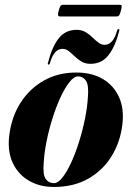

<svg xmlns="http://www.w3.org/2000/svg" viewBox="-20 -752 536 782"><path d="M294.5 -456.5Q355.5 -456 399.5 -429.8Q443.5 -403.5 464.8 -356.5Q486 -309.5 478.5 -246Q470.5 -175.5 435.5 -117.5Q400.5 -59.5 340.8 -25Q281 9.5 199.5 9.5Q142 9.5 98.2 -15.8Q54.5 -41 32.2 -87.8Q10 -134.5 17.5 -198.5Q26 -273.5 62.8 -332Q99.5 -390.5 158.8 -424Q218 -457.5 294.5 -456.5ZM199.5 -6Q216.5 -6 235 -29.8Q253.5 -53.5 271 -92.2Q288.5 -131 303 -177.8Q317.5 -224.5 326.8 -271.5Q336 -318.5 338 -357Q342 -404 330.8 -422Q319.5 -440 299.5 -441Q282 -441.5 263.2 -418Q244.5 -394.5 226.5 -355.8Q208.5 -317 193.8 -270Q179 -223 169.5 -175.5Q160 -128 158 -88Q154 -40 166.2 -23Q178.5 -6 199.5 -6ZM348.5 -492Q327.5 -492 312 -501.2Q296.5 -510.5 284.2 -522.5Q272 -534.5 260.2 -543.8Q248.5 -553 234.5 -553Q199.5 -553 183.5 -495Q182 -489 177.5 -489Q173.5 -489 175 -495Q192 -561.5 219.2 -596Q246.5 -630.5 292 -630.5Q313 -630.5 328.5 -621.2Q344 -612 356.2 -600Q368.5 -588 380.5 -578.8Q392.5 -569.5 406 -569.5Q441 -569.5 457 -627.5Q458.5 -633.5 463 -633.5Q467.5 -633.5 466 -627.5Q449 -561.5 421.5 -526.8Q394 -492 348.5 -492ZM219 -708.5Q223 -723 226.5 -727.8Q230 -732.5 238 -732.5H466.5Q474.5 -732.5 475.5 -728.5Q476.5 -724.5 472.5 -709Q469 -694.5 465.5 -689.8Q462 -685 454 -685H225.5Q217.5 -685 216.5 -689.8Q215.5 -694.5 219 -708.5Z"/></svg>

Font: Fraunces 144pt
Style: Bold Italic
Weight: 700
Italic angle: -16°
Version: Version 1.000;[b76b70a41]